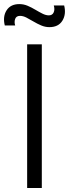

<svg xmlns="http://www.w3.org/2000/svg" viewBox="-56 -942 345 962"><path d="M191.5 -806Q170.5 -806 150.5 -814.5Q130.5 -823 111.8 -834.2Q93 -845.5 76.2 -854Q59.5 -862.5 44.5 -862.5Q25.5 -862.5 20 -847.2Q14.5 -832 20 -814.5H-32Q-43 -859 -23 -890.2Q-3 -921.5 41 -921.5Q62.5 -921.5 82.5 -913Q102.5 -904.5 121.2 -893.2Q140 -882 157 -873.5Q174 -865 188.5 -865Q206.5 -865 213 -880Q219.5 -895 213.5 -914.5H265.5Q276.5 -870.5 256.5 -838.2Q236.5 -806 191.5 -806ZM80 0V-720H153.5V0Z"/></svg>

Font: Manrope ExtraLight
Style: Regular
Weight: 400
Version: Version 4.504